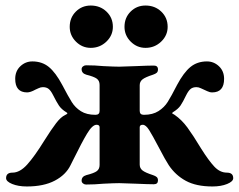

<svg xmlns="http://www.w3.org/2000/svg" viewBox="-20 -664 865 694"><path d="M2 -20Q2 -40 25 -40Q52 -40 78.5 -69.5Q105 -99 139 -154Q166 -197 183 -219Q200 -241 215 -248Q216 -249 219.5 -250.5Q223 -252 223.5 -254Q224 -256 220 -258Q202 -269 193 -282.5Q184 -296 172 -320Q164 -336 156 -342.5Q148 -349 135 -349Q127 -349 119 -345Q111 -341 108 -340Q90 -330 78 -330Q35 -330 35 -379Q35 -407 53.5 -424.5Q72 -442 97 -442Q132 -442 156.5 -422Q181 -402 205 -357Q227 -315 239.5 -295Q252 -275 272.5 -262Q293 -249 325 -249Q340 -249 340 -263V-357Q340 -372 330 -379.5Q320 -387 292 -394Q275 -399 275 -414Q275 -420 280 -424Q285 -428 291 -428Q323 -428 354 -425Q394 -423 411 -423Q427 -423 471 -425Q517 -427 536 -427Q551 -427 551 -413Q551 -405 546.5 -401Q542 -397 533 -394Q505 -385 495 -377Q485 -369 485 -356V-263Q485 -249 500 -249Q532 -249 553 -262.5Q574 -276 586.5 -296Q599 -316 620 -357Q644 -402 668.5 -422Q693 -442 728 -442Q753 -442 771.5 -424.5Q790 -407 790 -379Q790 -330 747 -330Q738 -330 729 -334.5Q720 -339 717 -340Q714 -341 706 -345Q698 -349 690 -349Q677 -349 669 -342.5Q661 -336 653 -320Q641 -295 632.5 -282.5Q624 -270 606 -259Q602 -256 602 -255Q602 -254 605 -252.5Q608 -251 611 -249Q637 -231 657.5 -203Q678 -175 707 -127Q734 -84 754.5 -62Q775 -40 800 -40Q823 -40 823 -20Q823 -8 801 1Q779 10 748 10Q689 10 651.5 -10.5Q614 -31 590 -67Q578 -85 553 -133Q531 -175 519 -194Q507 -213 496 -213Q485 -213 485 -204V-69Q485 -56 495 -48Q505 -40 533 -31Q542 -28 546.5 -24Q551 -20 551 -12Q551 2 536 2Q517 2 471 0Q427 -2 411 -2Q394 -2 354 0Q322 3 291 3Q285 3 280 -1Q275 -5 275 -11Q275 -26 292 -31Q320 -38 330 -45.5Q340 -53 340 -68V-204Q340 -213 329 -213Q314 -213 295 -181.5Q276 -150 244 -85L235 -67Q218 -32 178 -11Q138 10 77 10Q46 10 24 1Q2 -8 2 -20ZM232 -567Q232 -600 254 -622Q276 -644 308 -644Q342 -644 365 -622Q388 -600 388 -567Q388 -536 364.5 -513.5Q341 -491 308 -491Q277 -491 254.5 -513.5Q232 -536 232 -567ZM430 -567Q430 -600 452 -622Q474 -644 506 -644Q540 -644 563 -622Q586 -600 586 -567Q586 -536 562.5 -513.5Q539 -491 506 -491Q475 -491 452.5 -513.5Q430 -536 430 -567Z"/></svg>

Font: EB Garamond ExtraBold
Style: Regular
Weight: 800
Designer: Georg Duffner and Octavio Pardo
Foundry: Georg Duffner
Version: Version 1.000